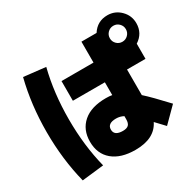

<svg xmlns="http://www.w3.org/2000/svg" viewBox="-190 -1066 1381 1351"><g transform="rotate(-30 500.0 -390.0)"><path d="M530 -190Q460 -190 460 -140Q460 -90 530 -90Q562 -90 576 -104Q590 -118 590 -150V-175Q562 -190 530 -190ZM287 -750Q240 -564 240 -350Q240 -136 287 50L110 70Q60 -129 60 -350Q60 -571 110 -770ZM990 -700Q990 -618 920 -573V-450H770V-242Q824 -194 930 -80L815 35Q793 12 748 -36Q696 70 540 70Q422 70 356 14.5Q290 -41 290 -140Q290 -237 355 -293.5Q420 -350 540 -350Q569 -350 590 -346V-450H330V-610H590V-780H713Q758 -850 840 -850Q902 -850 946 -806Q990 -762 990 -700ZM886 -654Q905 -673 905 -700Q905 -727 886 -746Q867 -765 840 -765Q813 -765 794 -746Q775 -727 775 -700Q775 -673 794 -654Q813 -635 840 -635Q867 -635 886 -654Z"/></g></svg>

Font: Mplus 1p Black
Style: Regular
Weight: 900
Version: Version 1.061